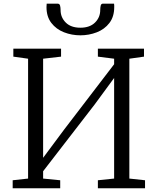

<svg xmlns="http://www.w3.org/2000/svg" viewBox="-20 -1002 840 1022"><path d="M47.5 0V-42.5L129.5 -51.5V-689.5L51 -700.5V-743H305V-700.5L209.5 -689.5V-162L321.5 -312.5L587.5 -660V-689.5L501 -700.5V-743H746.5V-700.5L668.5 -689.5V-51.5L752 -42.5V0H501V-42.5L587.5 -51.5V-587L484 -446L209.5 -90.5V-51.5L300.5 -42.5V0ZM287 -982.5Q297 -982.5 299.8 -972Q302.5 -961.5 302.5 -948.5Q302.5 -909.5 330 -882Q357.5 -854.5 408 -854.5Q458 -854.5 485.8 -882Q513.5 -909.5 513.5 -948.5Q513.5 -961.5 516 -972Q518.5 -982.5 527.5 -982.5H587Q588 -979 588 -973.8Q588 -968.5 588 -964Q588 -913 562.2 -879.5Q536.5 -846 495 -830Q453.5 -814 408 -814Q362 -814 320.5 -830.2Q279 -846.5 253.2 -880Q227.5 -913.5 227.5 -964Q227.5 -968.5 228 -973.8Q228.5 -979 228.5 -982.5Z"/></svg>

Font: Merriweather 20pt Light
Style: Regular
Weight: 300
Version: Version 2.100